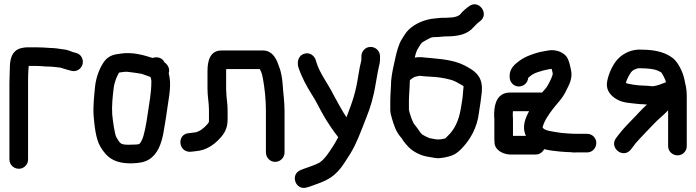

<svg xmlns="http://www.w3.org/2000/svg" viewBox="-20 -733 3325 917"><path d="M117.2 -418H154C180.8 -418 189 -415 215 -415C231.4 -415 247.5 -411.9 267.5 -410.2C279.4 -407.6 285.4 -403.9 305.7 -398.8L320.7 -394.8C349.1 -387.7 370.2 -407.6 374.7 -427.8C379 -446.8 370 -473.5 343.3 -480.2L328.9 -484C316 -488.1 303.7 -496 277.7 -497.9C260.7 -500.5 241 -503.9 217.9 -504C196.5 -505.4 182.1 -507 154 -507H110C101.3 -507 92.1 -505.6 82.5 -503.4C31.4 -492.3 27 -439.2 27 -407C27 -386.4 25 -364.4 25 -338V29C25 55 47 73 70 73C94.3 73 114 53.3 114 29V-338C114 -365.3 114.5 -391.3 117.2 -418Z M703 -346C702.9 -287.2 693 -243.1 684.3 -181.5C678.7 -142.9 668.7 -84.2 657.1 -63.1C645.6 -42.4 650.9 -43.2 608.3 -42C554 -40.5 555.3 -45.5 535.6 -77.6C527.9 -92.3 519.3 -152 515.9 -187C513.4 -228.5 517.9 -271.7 522.8 -311.2C525.6 -338.3 537.8 -369.1 548.6 -386.3C561.4 -388.7 576.9 -390.9 588.2 -390.1C598.8 -389.3 649.9 -382.2 656.3 -380.4C667.1 -377.4 681.5 -371.1 698.5 -365.4C700.8 -359.3 702.3 -354 703 -346ZM708.7 -456.1C670.3 -468.6 612.4 -486.4 555.2 -476.7C528.6 -473.2 502 -470.1 479.2 -441.3C456.9 -411.6 439.4 -366.9 434.1 -320.6C430.2 -278.8 424.1 -230 427.1 -180.1C431.1 -135.7 436.8 -69.5 459.6 -32.1C489.8 19.1 527 48.8 610.6 47C643.2 46.3 669.8 41.9 690.4 29.4C732.6 3.9 749.8 -44.7 759.6 -93.3C767.6 -136.8 775.5 -188.2 781.3 -230.1C787 -272 800.2 -329.8 785.8 -383.1C793.5 -407.2 778.5 -426.3 766.2 -434.7C754.3 -459.7 727.2 -463.1 708.7 -456.1Z M971 -393V-308C971 -274.4 978 -238.2 978 -210V-161C978 -154.4 977.8 -151 977.7 -150.3C970.8 -136.8 945.4 -113.5 930.2 -107L917.9 -101.7C912.4 -100.5 893.7 -98 891 -98C888 -98 884.9 -97.4 882.1 -97C824.4 -93.2 830.5 -8 887 -8C898.2 -8 902.4 -10 915.9 -11.1C964.3 -14.8 1001.3 -41.2 1028.2 -69.9C1049.3 -92.4 1067 -117.5 1067 -161V-210C1067 -240.3 1061 -266.6 1061 -288C1061 -294.3 1060 -300.1 1060 -308V-393C1060 -396.2 1060.1 -399 1060.4 -403H1220.7C1227.8 -390.1 1230.8 -382.7 1235.4 -359.3C1244.3 -310.7 1250 -258.4 1250 -203V-5C1250 18 1268 40 1294 40C1318.8 40 1339 19.8 1339 -5V-203C1339 -249.3 1332 -292.5 1330 -330.3C1328.9 -350.5 1322.9 -391.6 1313.2 -413.3C1306.6 -433 1289.8 -492 1236 -492H1038C981 -492 971 -438.4 971 -393Z M1706 -464V-451C1706 -445.8 1705.4 -441.6 1704 -437C1700.6 -425 1697.1 -406.9 1692.3 -378C1678.5 -288.2 1664.8 -251.9 1634.7 -172.7C1613.7 -204.2 1592.9 -243.9 1574.2 -277.5C1547.6 -332.2 1507.6 -380.8 1490.9 -436.2L1488 -446C1483 -463.4 1461.8 -486 1432.6 -476.2C1398.7 -464.9 1399.7 -427.8 1405.3 -411.1C1420.5 -365.6 1443.6 -322.5 1468.1 -283.3C1487.4 -254.9 1505.6 -215.7 1525.2 -181.7C1541.6 -152.3 1574.5 -103.3 1595.3 -78C1588.6 -64.5 1579.8 -49.5 1572.9 -38.4C1551.5 -5.3 1532.5 25.4 1505.8 43.7C1485.2 55.2 1456.8 63.8 1427.1 74.6L1417 78.7C1362.4 99.1 1392 180.9 1447.1 161.7C1451.2 160.6 1455.4 159.7 1459.3 158.2C1486.4 147.4 1521.4 138.2 1551.7 119.5C1583.6 101.4 1610.9 67.8 1629.1 38.5C1665.8 -16.7 1680.5 -45 1711.3 -124.5C1738.7 -195.2 1751.8 -223.9 1766.4 -290.7C1773 -320.6 1783.1 -387.7 1789.1 -412.3C1792.5 -423.6 1795 -438.1 1795 -451V-464C1795 -488.8 1774.8 -509 1750 -509C1724 -509 1706 -487 1706 -464Z M2031 -367C2040.7 -367 2076.3 -364 2083.1 -362.5C2124.5 -354.9 2143.8 -351.9 2173 -333.6C2200.9 -317.2 2193.5 -328 2192 -299.3C2190.2 -264.9 2185.7 -244.7 2180.3 -211.1C2170.5 -155.6 2151.1 -114.6 2118.6 -83.9C2101.5 -66.8 2112 -73.4 2084.4 -67.6C2069 -65.2 2051.9 -69.1 2030.7 -73.4C2025.4 -75 2000.2 -87.8 1996.9 -90.3C1985.7 -99.9 1980 -113.7 1962 -135.3C1954.9 -143.2 1951.5 -151.6 1945.5 -166.6L1936.9 -192.5C1934.6 -200.1 1933.1 -207.2 1933 -208.3V-252C1933 -276.2 1936.8 -312.8 1937 -340.7C1937.3 -344 1937.6 -346.6 1938.1 -351.1C1943.4 -354.3 1946.9 -357.2 1949.6 -359.5L1960.3 -365.7C1964.2 -367 1980 -370.6 1985.1 -371C1998 -369.7 2017.3 -367 2031 -367ZM2105 -559C2167.1 -559 2212.8 -567.6 2243.7 -605.3L2255.7 -617.3C2261 -622.7 2262.6 -624.3 2271.5 -630.7C2320.5 -665.6 2266.3 -739 2219.8 -702.8C2206.8 -693.5 2190.2 -680.2 2177.3 -663.7C2170.9 -657.8 2160.2 -652.8 2142.1 -650C2131.4 -649.8 2117.5 -648.2 2107.9 -648C2090.9 -649.2 2067.8 -646 2056.8 -644.9C2008.5 -641.2 1959.7 -619 1930.3 -589.7C1917.3 -576.6 1906.6 -557.6 1898.9 -545.3C1884.2 -522.3 1874.6 -485 1868.6 -458.2C1861.3 -421.9 1852 -390.5 1848.1 -347.3C1848.1 -346.7 1848 -345.7 1848 -345C1848 -321.8 1844 -281.4 1844 -252V-208C1844 -195.5 1847.2 -182.1 1852.1 -166.6C1861.9 -134 1870.1 -106 1894.2 -77.6C1903.3 -67.4 1899.9 -68.8 1905 -62C1923 -38 1939.7 -17.7 1973.8 -0.6C1998.5 11.7 2013.3 13.9 2035.9 17.7L2059.9 21.7C2072.5 23.8 2085.6 22.1 2100.5 19.6C2133.4 13 2153.8 7.6 2181.7 -20.3C2224.2 -62.9 2259.6 -122.3 2267.8 -197.6C2273 -229 2276.8 -255 2280.9 -291.4C2287.2 -354.4 2262.2 -384.9 2218.7 -409.5C2163.5 -443.5 2107.3 -449.3 2035.3 -455.9L2013.3 -457.9C2005.8 -458.6 1999.5 -459.2 1992.1 -459.9C1980.4 -460.8 1972 -459.9 1960.7 -457.8C1962.2 -464.4 1963.8 -470.6 1965.8 -477.3C1973.8 -499.8 1973.1 -495.8 1985.1 -515.6C1994.8 -530 1992.8 -528.9 2012.9 -540C2038 -553.2 2037.6 -556 2062 -556C2078.4 -556 2094.8 -559 2105 -559Z M2341 -163V-68C2341 -61.1 2341.4 -54.4 2342.2 -47.9C2346.8 -11 2389.6 5 2418 5H2539C2556 5 2571.6 -5.7 2579 -20.6C2596.6 -15.5 2636.9 -10.4 2655.2 -9.1L2683.2 -7.1C2691.4 -6.4 2699.5 -6.1 2707 -6C2714.5 -4.9 2721.7 -4.2 2732.3 -5H2784C2810 -5 2828 -27 2828 -50C2828 -74.3 2808.3 -94 2784 -94H2729C2718.1 -94 2708.2 -94.6 2688.8 -95.9L2663.8 -97.9C2613.6 -105.5 2580.7 -108.2 2571.2 -124.4C2579.7 -156.9 2598.7 -182.9 2619.1 -210.7C2638.6 -237.1 2666.8 -261 2686.6 -305.4C2696.9 -325.8 2715.8 -358.2 2707.4 -397.3C2704.4 -411.1 2700.3 -433.9 2692.9 -450C2678.6 -483.9 2632.9 -499.4 2595.7 -491.4C2581.9 -488.4 2569.4 -487.5 2549.3 -482.1C2516.8 -472.8 2484.5 -461 2457.7 -440.3C2444.3 -429.9 2414 -408.6 2414 -372V-365C2414 -342 2432 -320 2458 -320C2481.6 -320 2500.5 -337.6 2502.8 -361.2C2515.8 -373.2 2528.8 -382.4 2547.4 -388.1L2572.5 -395.8C2578.9 -397.3 2587 -399.2 2592.9 -400.5C2601.7 -402.1 2609.8 -404 2614.7 -404.2C2619 -384.6 2621.4 -383.7 2618.9 -374.7C2614.4 -358.7 2597.2 -324.8 2588.4 -313.5C2582 -305.6 2577.2 -300.7 2569.2 -291H2423C2414.8 -291 2406.1 -291 2398.8 -289.4C2344.9 -277.9 2340 -218.6 2340 -182C2340 -176.1 2341 -172.9 2341 -163ZM2492 -84H2430V-163C2430 -171.8 2429.8 -178.3 2429 -186.3C2429 -189.3 2429.2 -196.5 2429.8 -202H2507C2490.4 -170.9 2470.6 -128.6 2492 -84Z M3057 -324C3028.8 -324 2980.4 -331.1 2969.3 -336.7C2972 -348.2 2972.9 -350.9 2983 -370.2C2996 -393.7 3001.6 -399.1 3025.7 -406.6C3034.5 -408 3048.9 -406.1 3068 -406C3094.7 -403.9 3114.2 -400.5 3128.6 -392.3C3142 -384.6 3136.4 -390.8 3149.1 -368.9C3155 -357.7 3158.3 -350.1 3160.9 -340.3C3139.6 -332 3121.8 -324.2 3098.4 -321C3087.4 -321.1 3072.5 -324 3057 -324ZM3260 -35V-277C3260 -310.4 3253.4 -329.4 3248.5 -354.9C3241.6 -388 3219.6 -434.5 3194.5 -454.6C3161.4 -480.4 3121.1 -491.5 3072.8 -494.9C3072.4 -495 3071.6 -495 3071 -495C3062.1 -495 3054.1 -495.3 3045.7 -495.9C2997.1 -499 2960.8 -479.2 2936 -456.4C2909.4 -431.8 2888.1 -384.7 2880.6 -348.5C2872.2 -310.2 2888.4 -286 2913 -267C2938 -249 2960.4 -243.4 2990.7 -240.6C3008.7 -238.9 3029.8 -235.3 3054 -235C3057.3 -234.7 3064.3 -234.1 3069.9 -233.6C3038.6 -205.4 3028.6 -191 2993.2 -155.5C2957.4 -118.7 2945.6 -104.4 2922.6 -73.9C2887.7 -28.9 2954.5 27.3 2992.2 -18C3001.2 -28.7 3004.8 -34.7 3015.7 -48.6C3026.3 -62.1 3089.9 -127.6 3104.3 -142.9C3122.2 -162.3 3149.6 -183.1 3171 -206.1V-35C3171 -9 3193 9 3216 9C3240.3 9 3260 -10.7 3260 -35Z"/></svg>

Font: Just Breathe
Style: Bd
Weight: 400
Foundry: Cannot Into Space Fonts
Version: Version 0.72